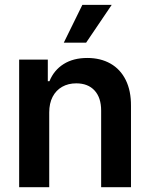

<svg xmlns="http://www.w3.org/2000/svg" viewBox="-20 -778 624 798"><path d="M184.6 0H59.6V-530.3H178.7V-440.4H185.5Q204.1 -486.3 244.4 -511.7Q284.7 -537.1 342.8 -537.1Q397.9 -537.1 439.2 -513.7Q480.5 -490.2 502.7 -445.3Q524.9 -400.4 524.4 -337.9V0H400.4V-318.4Q400.4 -372.1 373 -401.9Q345.7 -431.6 296.9 -431.6Q263.7 -431.6 238.3 -417.2Q212.9 -402.8 198.7 -375.7Q184.6 -348.6 184.6 -310.5ZM322.3 -757.8H444.3L337.9 -600.6H245.1Z"/></svg>

Font: Pretendard Std SemiBold
Style: Regular
Weight: 600
Designer: Base glyphs from Inter by Rasmus Andersson; Hangeul glyphs from Noto Sans CJK(Source Han Sans) by Jang Soo-young and Kan
Foundry: Kil Hyung-jin
Version: Version 1.309